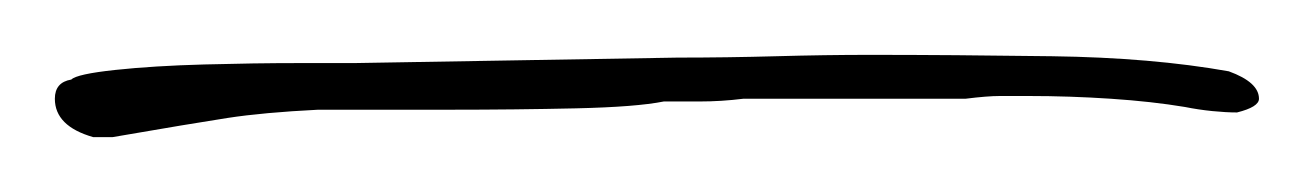

<svg xmlns="http://www.w3.org/2000/svg" viewBox="-30 55 479 70"><path d="M4 105Q-10 101 -10 91Q-10 85 -4 84Q-2 82 12 80.5Q26 79 44.5 78.5Q63 78 78.5 78Q94 78 99 78L217 76Q235 76 253 75.5Q271 75 287 75Q317 75 353.5 75.5Q390 76 418 81Q429 85 429 91Q429 94 421 96Q417 96 412 95.5Q407 95 402 94Q390 92 375 91Q360 90 345 90Q339 90 334.5 90Q330 90 322 91H241Q233 92 225 92Q217 92 212 92Q202 94 180 94.5Q158 95 134 95H86Q66 96 53 98Q40 100 11 105Z"/></svg>

Font: Qwitcher Grypen
Style: Regular
Weight: 400
Designer: Robert E. Leuschke
Foundry: Robert E. Leuschke
Version: Version 1.100; ttfautohint (v1.8.3)